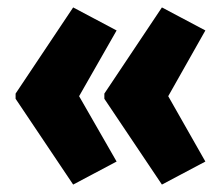

<svg xmlns="http://www.w3.org/2000/svg" viewBox="-20 -539 600 517"><path d="M177 -519 294 -457 193 -280 294 -104 177 -42 22 -273V-287ZM416 -519 533 -457 433 -280 533 -104 416 -42 261 -273V-287Z"/></svg>

Font: Noto Sans Arabic CondBlack
Style: Regular
Weight: 900
Width: 3
Designer: Nadine Chahine
Foundry: Monotype Imaging Inc.
Version: Version 1.001